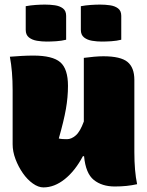

<svg xmlns="http://www.w3.org/2000/svg" viewBox="-20 -802 640 836"><path d="M125 -560Q209 -560 242.5 -531Q276 -502 276 -428Q276 -379 267 -327.5Q258 -276 236 -199Q244 -197 253.5 -196.5Q263 -196 272 -196Q291 -196 310 -212.5Q329 -229 345 -273V-550Q366 -553 389.5 -555Q413 -557 430 -557Q505 -557 535 -532.5Q565 -508 565 -454V-140Q565 -57 577 0Q533 10 480 10Q424 10 388.5 -18.5Q353 -47 346 -122H341Q307 -58 262 -22Q217 14 169 14Q147 14 123 -3Q99 -20 79.5 -48Q60 -76 47.5 -109Q35 -142 35 -174V-410Q35 -492 23 -555Q48 -557 74 -558.5Q100 -560 125 -560ZM92 -775Q113 -779 135.5 -780.5Q158 -782 176 -782Q198 -782 219 -779Q240 -776 254 -765.5Q268 -755 268 -733V-629Q248 -624 225 -622.5Q202 -621 183 -621Q162 -621 141 -624.5Q120 -628 106 -639Q92 -650 92 -672ZM332 -775Q353 -779 375.5 -780.5Q398 -782 416 -782Q438 -782 459 -779Q480 -776 494 -765.5Q508 -755 508 -733V-629Q488 -624 465 -622.5Q442 -621 423 -621Q402 -621 381 -624.5Q360 -628 346 -639Q332 -650 332 -672Z"/></svg>

Font: Recursive Sn Csl St XBk
Style: Regular
Weight: 1000
Version: Version 1.079;hotconv 1.0.112;makeotfexe 2.5.65598; ttfautoh